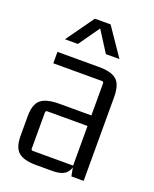

<svg xmlns="http://www.w3.org/2000/svg" viewBox="-131 -757 671 838"><g transform="rotate(20 204.5 -338.0)"><path d="M216 6H139Q84 6 58.5 -15Q33 -36 33 -91V-181Q33 -238 59 -259Q85 -280 143 -280H302V-231H106Q98 -231 98 -222V-55Q98 -47 106 -47H293V-428Q293 -437 285 -437H59V-490H248Q307 -491 333 -469.5Q359 -448 359 -389V0H302L293 -47L300 -81Q300 -35 281 -14.5Q262 6 216 6ZM236 -682 324 -553H261L196 -655H203L131 -553H71L163 -682Z"/></g></svg>

Font: Gemunu Libre ExtraLight Light
Style: Regular
Weight: 300
Version: Version 1.100